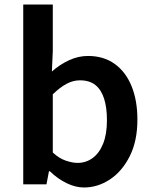

<svg xmlns="http://www.w3.org/2000/svg" viewBox="-20 -817 677 851"><path d="M352 14Q315 14 275.5 -5Q236 -24 201 -58H197L186 0H83V-797H214V-591L210 -500Q245 -531 286 -550Q327 -569 370 -569Q439 -569 488 -534Q537 -499 563 -435.5Q589 -372 589 -287Q589 -192 555 -124.5Q521 -57 467 -21.5Q413 14 352 14ZM324 -95Q361 -95 390.5 -116.5Q420 -138 437 -180Q454 -222 454 -284Q454 -340 441.5 -379.5Q429 -419 403 -440Q377 -461 334 -461Q304 -461 275 -445.5Q246 -430 214 -399V-141Q242 -115 271.5 -105Q301 -95 324 -95Z"/></svg>

Font: Noto Sans HK Thin SemiBold
Style: Regular
Weight: 600
Version: Version 2.004-H2;hotconv 1.0.118;makeotfexe 2.5.65603